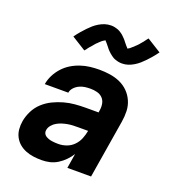

<svg xmlns="http://www.w3.org/2000/svg" viewBox="-140 -869 879 982"><g transform="rotate(20 300.0 -378.0)"><path d="M198 8Q175 8 153 5Q131 2 111 -6Q91 -14 75 -27.5Q59 -41 49 -60Q39 -79 37 -101.5Q35 -124 39 -147Q44 -175 58 -203Q72 -231 95 -252Q118 -273 146 -286.5Q174 -300 203 -308Q232 -316 261 -318.5Q290 -321 319 -321H389L391 -334Q394 -353 390.5 -370.5Q387 -388 375 -400Q363 -412 345.5 -416.5Q328 -421 310 -421Q294 -421 279 -419Q264 -417 249 -410Q234 -403 222.5 -390.5Q211 -378 209 -363H81Q85 -388 97 -412Q109 -436 127.5 -456.5Q146 -477 169 -491Q192 -505 217.5 -513.5Q243 -522 268.5 -525Q294 -528 319 -528Q349 -528 378 -523.5Q407 -519 432.5 -507.5Q458 -496 477.5 -476.5Q497 -457 508.5 -431Q520 -405 521 -376Q522 -347 517 -317L465 0H336L349 -80Q337 -61 320.5 -44Q304 -27 284 -14.5Q264 -2 242 3Q220 8 198 8ZM251 -99Q273 -99 295 -107Q317 -115 333.5 -132Q350 -149 358.5 -170.5Q367 -192 371 -214H319Q304 -214 290 -213.5Q276 -213 261.5 -210.5Q247 -208 232.5 -203.5Q218 -199 204.5 -191.5Q191 -184 180.5 -171.5Q170 -159 168 -145Q166 -136 169.5 -127.5Q173 -119 180.5 -114Q188 -109 196.5 -106Q205 -103 214 -101.5Q223 -100 232.5 -99.5Q242 -99 251 -99ZM212 -594 135 -642Q148 -660 160.5 -674.5Q173 -689 184.5 -701Q196 -713 207.5 -723Q219 -733 234 -742Q249 -751 265 -756Q281 -761 298 -761Q303 -761 308 -760.5Q313 -760 317.5 -759Q322 -758 327 -756.5Q332 -755 336.5 -753.5Q341 -752 345 -749.5Q349 -747 353 -744.5Q357 -742 361 -739Q365 -736 368.5 -732.5Q372 -729 375.5 -725.5Q379 -722 382 -719Q385 -716 387.5 -712.5Q390 -709 392.5 -706Q395 -703 399 -698Q403 -693 406 -689.5Q409 -686 412.5 -682.5Q416 -679 416 -678Q416 -677 415 -677Q415 -678 419 -680Q423 -682 426 -684Q429 -686 432.5 -689.5Q436 -693 438 -694.5Q440 -696 442.5 -698Q445 -700 446.5 -702Q448 -704 450.5 -706Q453 -708 455.5 -710.5Q458 -713 460.5 -715.5Q463 -718 465.5 -721Q468 -724 470.5 -727Q473 -730 476 -733.5Q479 -737 482 -740.5Q485 -744 487.5 -748Q490 -752 493.5 -756Q497 -760 500 -764L577 -716Q564 -698 551.5 -683.5Q539 -669 528 -657.5Q517 -646 505 -635.5Q493 -625 478 -616Q463 -607 447.5 -602Q432 -597 415 -597Q410 -597 405 -597.5Q400 -598 395 -599Q390 -600 385.5 -601.5Q381 -603 376 -604.5Q371 -606 367 -608.5Q363 -611 359.5 -613.5Q356 -616 352 -619Q348 -622 344 -625.5Q340 -629 336.5 -632.5Q333 -636 330 -639Q327 -642 324.5 -645.5Q322 -649 319.5 -652Q317 -655 313 -660Q309 -665 306 -668.5Q303 -672 299.5 -675.5Q296 -679 296 -680Q296 -681 297 -681Q297 -680 293.5 -678Q290 -676 286.5 -674Q283 -672 279.5 -669Q276 -666 274 -664Q272 -662 270 -660.5Q268 -659 266 -656.5Q264 -654 261.5 -652Q259 -650 256.5 -647.5Q254 -645 252 -642.5Q250 -640 247.5 -637Q245 -634 242.5 -631Q240 -628 237 -624.5Q234 -621 230.5 -617.5Q227 -614 224.5 -610Q222 -606 219 -602Q216 -598 212 -594Z"/></g></svg>

Font: Iosevka Aile Extrabold Oblique
Style: Regular
Weight: 800
Italic angle: -9°
Designer: Belleve Invis
Foundry: Belleve Invis
Version: Version 31.1.0; ttfautohint (v1.8.4)